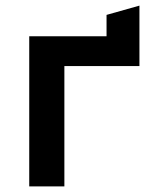

<svg xmlns="http://www.w3.org/2000/svg" viewBox="-20 -663 524 683"><path d="M84 -534V0H209V-428H476V-643L359 -610V-534Z"/></svg>

Font: Talent
Style: Bold
Weight: 600
Designer: Mike Powis
Version: Version 1.001;hotconv 1.0.109;makeotfexe 2.5.65596